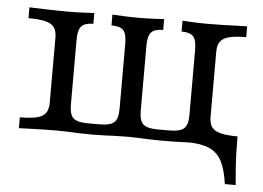

<svg xmlns="http://www.w3.org/2000/svg" viewBox="-44 -471 898 656"><g transform="rotate(5 405.0 -143.0)"><path d="M749.2 129Q742.7 80.6 727.8 51.6Q712.9 22.6 683.9 10.1Q654.8 -2.4 607.3 -2.4L662.9 -23.4L758.1 -36.3H778.2Q778.2 -8.9 779 19Q779.8 46.8 781.9 74.2Q783.9 101.6 786.3 129ZM31.5 0V-37.1Q85.5 -37.1 107.3 -49.2Q129 -61.3 129 -95.2V-319.4Q129 -353.2 107.3 -365.3Q85.5 -377.4 31.5 -377.4V-414.5Q50.8 -413.7 89.5 -412.5Q128.2 -411.3 163.7 -411.3Q191.9 -411.3 216.9 -412.5Q241.9 -413.7 254 -414.5V-377.4Q225.8 -377.4 213.7 -364.9Q201.6 -352.4 201.6 -319.4V-95.2Q201.6 -61.3 215.3 -49.2Q229 -37.1 262.9 -37.1H307.3Q341.1 -37.1 354.8 -49.2Q368.5 -61.3 368.5 -95.2V-319.4Q368.5 -352.4 357.3 -364.9Q346 -377.4 316.1 -377.4V-414.5Q329 -413.7 354.4 -412.5Q379.8 -411.3 404.8 -411.3Q430.6 -411.3 456.5 -412.5Q482.3 -413.7 493.5 -414.5V-377.4Q464.5 -377.4 452.8 -364.9Q441.1 -352.4 441.1 -319.4V-95.2Q441.1 -61.3 454.8 -49.2Q468.5 -37.1 502.4 -37.1H546.8Q580.6 -37.1 594.4 -49.2Q608.1 -61.3 608.1 -95.2V-319.4Q608.1 -352.4 596.8 -364.9Q585.5 -377.4 556.5 -377.4V-414.5Q568.5 -413.7 593.5 -412.5Q618.5 -411.3 646 -411.3Q670.2 -411.3 696 -412.1Q721.8 -412.9 744 -413.7Q766.1 -414.5 778.2 -414.5V-377.4Q742.7 -377.4 721 -372.2Q699.2 -366.9 689.9 -354.4Q680.6 -341.9 680.6 -319.4V-95.2Q680.6 -72.6 689.9 -60.1Q699.2 -47.6 721 -42.3Q742.7 -37.1 778.2 -37.1V0Q766.1 -0.8 744 -0.8Q721.8 -0.8 696 -1.6Q670.2 -2.4 645.2 -2.4Q621.8 -2.4 602 -1.6Q582.3 -0.8 562.9 -0.4Q543.5 0 520.2 0Q492.7 0 475 -0.8Q457.3 -1.6 441.5 -2.4Q425.8 -3.2 404.8 -3.2Q381.5 -3.2 362.1 -2.4Q342.7 -1.6 323 -0.8Q303.2 0 280.6 0Q253.2 0 235.5 -0.8Q217.7 -1.6 202 -2.4Q186.3 -3.2 163.7 -3.2Q128.2 -3.2 89.5 -2Q50.8 -0.8 31.5 0Z"/></g></svg>

Font: Playfair 9pt Light
Style: Regular
Weight: 300
Designer: Claus Eggers Sørensen
Foundry: Claus Eggers Sørensen
Version: Version 2.001;gftools[0.9.30]